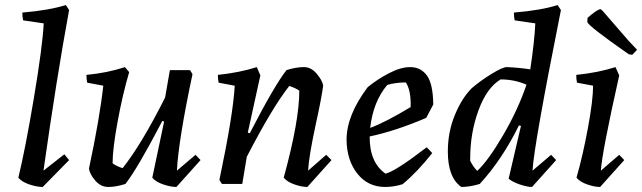

<svg xmlns="http://www.w3.org/2000/svg" viewBox="-20 -732 2555 764"><path d="M150 12Q127 12 97 2Q67 -8 53 -25Q80 -135 114.5 -340Q149 -545 154 -639L72 -651Q69 -663 69 -682Q176 -691 242 -712L255 -692Q206 -427 153 -53L236 -118L255 -95Z M334 -61Q377 -263 391 -391L327 -403Q324 -416 324 -434Q408 -442 477 -465L494 -445Q468 -357 448 -248Q428 -139 428 -82Q447 -69 468 -63Q544 -159 637 -344L656 -453H736L746 -437Q690 -173 684 -53L758 -116L778 -95L682 12Q660 12 630 2Q600 -8 586 -25L633 -248L626 -251Q527 -61 479 0Q441 12 411 12Q381 12 359 -13.5Q337 -39 334 -61Z M1203 12Q1181 12 1152 2Q1123 -8 1109 -25Q1171 -251 1171 -371Q1158 -381 1131 -390Q1062 -302 962 -108L944 0H863L853 -16Q908 -277 914 -391L850 -403Q847 -416 847 -434Q933 -443 1002 -465L1016 -432L966 -204L974 -202Q1072 -392 1120 -453Q1158 -465 1189 -465Q1218 -465 1240 -439Q1262 -413 1266 -392Q1260 -344 1236 -235Q1209 -110 1206 -53L1278 -116L1299 -95Z M1513 12Q1444 12 1402 -41Q1360 -94 1359 -176Q1359 -273 1443 -385Q1482 -417 1528.5 -441Q1575 -465 1612 -465Q1654 -465 1678.5 -432Q1703 -399 1704 -316L1676 -263Q1555 -211 1451 -189V-186Q1451 -85 1514 -41Q1553 -50 1678 -146L1700 -123Q1642 -49 1582 1Q1546 12 1513 12ZM1521 -394Q1465 -328 1453 -223Q1517 -247 1614 -306Q1616 -372 1595 -404Q1555 -404 1521 -394Z M1816 12Q1762 -25 1762 -129Q1762 -207 1790 -274.5Q1818 -342 1857 -381Q1892 -411 1936 -438Q1980 -465 1997 -465Q2045 -463 2090 -456Q2107 -568 2110 -639L2028 -651Q2025 -663 2025 -682Q2134 -691 2199 -712L2212 -692Q2104 -151 2099 -53L2173 -116L2193 -95L2097 12Q2077 12 2047 1.5Q2017 -9 2004 -21L2053 -231L2045 -233Q1978 -97 1889 0Q1849 12 1816 12ZM1879 -52Q1923 -93 1982 -194Q2041 -295 2075 -395Q2027 -416 1972 -416Q1917 -383 1884 -293Q1851 -203 1851 -102V-92Q1863 -68 1879 -52Z M2496 -514 2482 -516Q2323 -627 2317 -644L2318 -661Q2353 -692 2369 -696L2377 -690L2481 -570L2515 -534ZM2340 -391 2276 -403Q2273 -416 2273 -434Q2361 -443 2429 -465L2444 -432Q2375 -124 2371 -53L2444 -116L2464 -95L2368 12Q2346 12 2317 2Q2288 -8 2274 -25Q2299 -112 2319.5 -223Q2340 -334 2340 -391Z"/></svg>

Font: Albura Medium
Style: Italic
Weight: 462
Italic angle: -7°
Designer: Mercedes Jáuregui
Foundry: Omnibus-Type Team
Version: Version 1.000